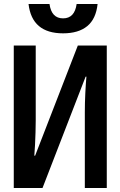

<svg xmlns="http://www.w3.org/2000/svg" viewBox="-20 -942 603 962"><path d="M49 0V-714H159V-338Q159 -311 158 -279Q157 -247 155.5 -216Q154 -185 152 -162H156L370 -714H515V0H405V-379Q405 -426 407.5 -476.5Q410 -527 413 -558H409L193 0ZM296 -775Q140 -775 123 -922H228Q238 -850 296 -850Q354 -850 364 -922H469Q461 -847 417 -811Q373 -775 296 -775Z"/></svg>

Font: Noto Sans Mono SemiCondensed SemiBold
Style: Regular
Weight: 600
Width: 4
Designer: Monotype Design Team
Foundry: Monotype Imaging Inc.
Version: Version 2.014; ttfautohint (v1.8.4.7-5d5b)